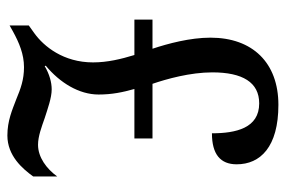

<svg xmlns="http://www.w3.org/2000/svg" viewBox="-147 -617 774 520"><g transform="rotate(90 240.0 -357.0)"><path d="M347 10C402 10 437 -31 458 -60V-125C437 -96 406 -73 372 -73C349 -73 323 -83 300 -91C275 -99 245 -110 222 -110C203 -110 181 -104 159 -91L158 -94C204 -132 236 -184 236 -237C236 -273 230 -302 221 -334H355V-383H207C194 -421 176 -485 176 -545C176 -627 203 -672 260 -672C327 -672 341 -609 341 -544C398 -544 425 -567 425 -611C425 -675 378 -724 264 -724C150 -724 82 -654 82 -540C82 -485 98 -425 112 -383H33V-334H129C140 -298 149 -261 149 -222C149 -142 106 -89 70 -63L49 -48V4L65 -5C96 -22 127 -35 162 -35C196 -35 220 -26 249 -14C278 -3 307 10 347 10Z"/></g></svg>

Font: Noto Serif Sinhala Condensed Medium
Style: Regular
Weight: 500
Width: 3
Designer: Jelle Bosma - Monotype Design Team
Foundry: Monotype Imaging Inc.
Version: Version 2.007